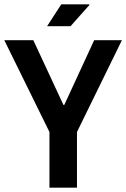

<svg xmlns="http://www.w3.org/2000/svg" viewBox="-20 -873 587 893"><path d="M210 0V-259L0 -686H135L275 -385H279L418 -686H547L338 -259V0ZM199 -751 265 -853H395L396 -850L308 -751Z"/></svg>

Font: Archivo Narrow
Style: Bold
Weight: 700
Designer: Hector Gatti
Foundry: Omnibus-Type
Version: Version 3.002